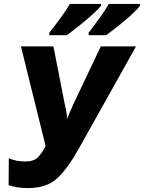

<svg xmlns="http://www.w3.org/2000/svg" viewBox="-20 -951 735 981"><path d="M122 10Q220 10 273.5 -41Q327 -92 383 -192L675 -714H495L356 -421Q349 -405 340 -385Q331 -365 323 -344Q322 -364 318 -385Q314 -406 310 -423L253 -714H87L213 -205Q196 -171 175 -148.5Q154 -126 110 -126Q63 -126 25 -142L24 -5Q68 10 122 10ZM232 -771H321Q346 -789 382.5 -818Q419 -847 451.5 -876Q484 -905 496 -922V-931H337Q317 -897 286 -854.5Q255 -812 232 -784ZM433 -771H522Q547 -789 583.5 -818Q620 -847 652 -876Q684 -905 695 -922V-931H536Q516 -897 485.5 -854.5Q455 -812 433 -784Z"/></svg>

Font: Noto Sans Display Extra
Style: Italic
Weight: 800
Italic angle: -12°
Designer: Monotype Design Team
Foundry: Monotype Imaging Inc.
Version: Version 1.900